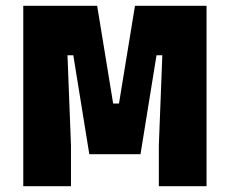

<svg xmlns="http://www.w3.org/2000/svg" viewBox="-20 -640 790 660"><path d="M60 0V-620H314L369 -284H389L444 -620H690V0H526V-140L538 -450H518L463 -110H287L232 -450H212L224 -140V0Z"/></svg>

Font: Martian Mono SemiExpanded ExtraBold
Style: Regular
Weight: 800
Width: 6
Designer: Roman Shamin
Foundry: Evil Martians
Version: Version 1.000